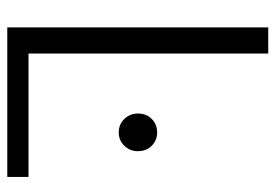

<svg xmlns="http://www.w3.org/2000/svg" viewBox="-132 -608 740 515"><g transform="rotate(90 237.5 -350.0)"><path d="M53 0V-700H123V-57H454V0ZM335 -299Q313 -299 298.5 -314Q284 -329 284 -351Q284 -373 298.5 -387.5Q313 -402 335 -402Q356 -402 370.5 -387.5Q385 -373 385 -350Q385 -329 370.5 -314Q356 -299 335 -299Z"/></g></svg>

Font: DM Sans 36pt Light
Style: Regular
Weight: 300
Designer: Colophon Foundry, Jonny Pinhorn
Foundry: Colophon Foundry
Version: Version 4.004;gftools[0.9.30]